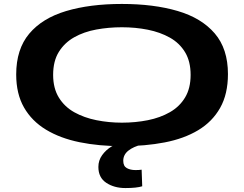

<svg xmlns="http://www.w3.org/2000/svg" viewBox="-20 -730 1234 972"><path d="M598 10Q481 10 383 -10Q285 -30 213 -73.5Q141 -117 101.5 -186Q62 -255 62 -353Q62 -481 128 -559.5Q194 -638 314.5 -674Q435 -710 597 -710Q758 -710 879 -674.5Q1000 -639 1067 -561Q1134 -483 1134 -355Q1134 -254 1094.5 -184Q1055 -114 983.5 -71Q912 -28 813.5 -9Q715 10 598 10ZM597 -109Q666 -109 728.5 -121.5Q791 -134 840 -162Q889 -190 917 -236.5Q945 -283 945 -351Q945 -419 917 -465.5Q889 -512 840 -539.5Q791 -567 728.5 -579.5Q666 -592 597 -592Q530 -592 467.5 -580.5Q405 -569 356 -541.5Q307 -514 278 -467.5Q249 -421 249 -351Q249 -283 278 -236Q307 -189 356.5 -161.5Q406 -134 468.5 -121.5Q531 -109 597 -109ZM615 222Q558 222 518 195.5Q478 169 478 115Q478 82 497 55.5Q516 29 545 11.5Q574 -6 604 -13L698 2Q656 12 630 32.5Q604 53 604 84Q604 111 622 121Q640 131 666 131Q675 131 682.5 130.5Q690 130 697 129L700 213Q672 222 615 222Z"/></svg>

Font: Georama ExtraExtended SemiBold
Style: Regular
Weight: 600
Width: 8
Designer: Jean-Baptiste Levee
Foundry: Production Type
Version: Version 1.000